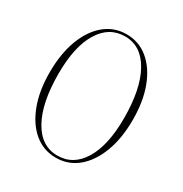

<svg xmlns="http://www.w3.org/2000/svg" viewBox="-171 -853 942 991"><g transform="rotate(30 300.0 -357.5)"><path d="M300 -725Q373.5 -725 429.2 -679Q485 -633 516.2 -550.5Q547.5 -468 547.5 -358.5Q547.5 -248.5 516.5 -165.8Q485.5 -83 430 -36.5Q374.5 10 300 10Q226.5 10 171 -36Q115.5 -82 84.2 -164.5Q53 -247 53 -356.5Q53 -466.5 83.8 -549.2Q114.5 -632 170.2 -678.5Q226 -725 300 -725ZM301.5 -3.5Q396.5 -3.5 450.2 -92.8Q504 -182 504 -341.5Q504 -516.5 449.2 -614Q394.5 -711.5 298.5 -711.5Q203.5 -711.5 149.8 -622.5Q96 -533.5 96 -373.5Q96 -199 150.8 -101.2Q205.5 -3.5 301.5 -3.5Z"/></g></svg>

Font: Newsreader 72pt ExtraLight
Style: Regular
Weight: 275
Designer: Hugues Gentile
Foundry: Production Type
Version: Version 1.003; ttfautohint (v1.8.3)